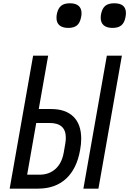

<svg xmlns="http://www.w3.org/2000/svg" viewBox="-20 -1122 769 1142"><path d="M177 -791H266.5L210.5 -473.5H284Q370.5 -473.5 416.8 -428Q463 -382.5 463 -297.5Q463 -264.5 456.5 -230Q437 -118 372.8 -59Q308.5 0 206 0H37.5ZM359 -214 368 -266Q371.5 -285 371.5 -303Q371.5 -390.5 275 -390.5H195.5L141.5 -83H215.5Q271.5 -83 309.5 -116.8Q347.5 -150.5 359 -214ZM615.5 -791H705L565.5 0H476ZM316 -1015.5Q316 -1029 318.5 -1040Q325.5 -1073 343.8 -1087.8Q362 -1102.5 396 -1102.5Q430 -1102.5 447.5 -1087.2Q465 -1072 465 -1043Q465 -1031.5 462 -1018Q455.5 -985.5 437.5 -970.8Q419.5 -956 386 -956Q352.5 -956 334.2 -971Q316 -986 316 -1015.5ZM579 -1016Q579 -1029.5 581.5 -1040Q588.5 -1073.5 607 -1088Q625.5 -1102.5 660 -1102.5Q729 -1102.5 729 -1044Q729 -1032.5 726 -1018Q719.5 -985.5 701.2 -970.8Q683 -956 649.5 -956Q615 -956 597 -971.5Q579 -987 579 -1016Z"/></svg>

Font: JuliaMono Italic
Style: Regular
Weight: 400
Italic angle: -9°
Monospace: yes
Designer: cormullion
Foundry: corm
Version: Version 0.049; ttfautohint (v1.8.4)